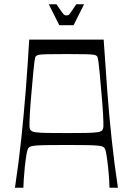

<svg xmlns="http://www.w3.org/2000/svg" viewBox="-20 -887 628 907"><path d="M50.6 0Q68.1 -114.9 80.4 -230.5Q92.6 -346.1 101.9 -463.4Q111.1 -580.6 118 -700H469.7Q477.4 -580.6 486.3 -463.4Q495.1 -346.1 507.4 -230.5Q519.7 -114.9 537.1 0H497.3Q497.3 -8.3 495.6 -37.5Q493.9 -66.7 490.4 -99Q487 -130.9 482.6 -157.4Q478.3 -183.9 471.9 -189.6Q468.7 -192.6 462.9 -195.1Q457.1 -197.6 440.2 -199.2Q423.3 -200.9 388.8 -201.5Q354.3 -202.1 293.9 -202.1Q233.4 -202.1 198.9 -201.5Q164.4 -200.9 147.5 -199.2Q130.6 -197.6 124.8 -195.1Q119 -192.6 115.9 -189.6Q109.6 -183.9 105.1 -157.4Q100.7 -130.9 97.3 -99Q93.9 -66.7 92.1 -37.5Q90.4 -8.3 90.4 0ZM293.9 -258.4Q352.1 -258.4 386.4 -259Q420.7 -259.6 438.2 -262.1Q455.7 -264.6 461.4 -270.4Q467.1 -276.3 468.4 -287Q469.1 -305.7 466.9 -347.2Q464.6 -388.7 458.6 -454.4Q453.4 -513.4 450.4 -547Q447.3 -580.6 445 -596Q442.7 -611.4 441.1 -616.1Q439.6 -620.7 436.7 -622.7Q432.6 -627 421.6 -628.6Q410.7 -630.3 381.8 -630.9Q352.9 -631.6 293.9 -631.6Q234.9 -631.6 205.9 -630.9Q177 -630.3 166.6 -628.6Q156.1 -627 151 -622.7Q148.1 -620.7 146.6 -616.1Q145 -611.4 142.7 -596Q140.4 -580.6 137.4 -547Q134.3 -513.4 129.1 -454.4Q123.1 -388.7 120.9 -347.2Q118.7 -305.7 119.3 -287Q120.6 -276.3 126.3 -270.4Q132 -264.6 149.5 -262.1Q167 -259.6 201.3 -259Q235.6 -258.4 293.9 -258.4ZM260.1 -768 210.4 -866.9H246.7Q264.6 -840.6 272.4 -829.5Q280.1 -818.4 284.4 -816.4Q288.6 -814.3 293.9 -814.3Q300.1 -814.3 303.9 -816.4Q307.6 -818.4 315.2 -829.5Q322.9 -840.6 340.3 -866.9H377.3L327.6 -768Z"/></svg>

Font: Ojuju ExtraLight
Style: Regular
Weight: 200
Designer: Chisaokwu Joboson, Mirko Velimirovic
Foundry: Udi Foundry
Version: Version 1.000